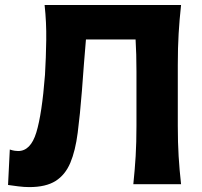

<svg xmlns="http://www.w3.org/2000/svg" viewBox="-20 -733 802 764"><path d="M96.5 11.5Q76 11.5 52.5 8.5Q29 5.5 12 3L19 -138Q29.5 -134.5 38 -133.2Q46.5 -132 52 -132Q102 -132 124.5 -205.8Q147 -279.5 159 -435Q163 -503 164 -573.5Q165 -644 157.5 -713H700.5Q694 -654 690.8 -598.8Q687.5 -543.5 687.5 -474.5V-232.5Q687.5 -165.5 690.8 -111.5Q694 -57.5 700.5 0H510.5Q516.5 -57.5 519.8 -111.5Q523 -165.5 523 -232.5V-448.5Q523 -519 519.5 -576H322Q317.5 -526.5 313.8 -476Q310 -425.5 306 -372Q298.5 -276.5 289.2 -204.8Q280 -133 259.8 -85Q239.5 -37 201 -12.8Q162.5 11.5 96.5 11.5Z"/></svg>

Font: Commissioner Flair
Style: Bold
Weight: 700
Designer: Kostas Bartsokas
Foundry: Kostas Bartsokas
Version: Version 1.000; ttfautohint (v1.8.3)